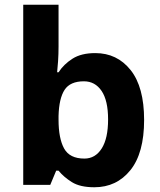

<svg xmlns="http://www.w3.org/2000/svg" viewBox="-20 -780 673 810"><path d="M227 -583Q227 -552 225 -522Q223 -492 221 -475H227Q249 -509 286 -532.5Q323 -556 382 -556Q474 -556 531 -484.5Q588 -413 588 -274Q588 -134 530 -62Q472 10 378 10Q318 10 283.5 -11.5Q249 -33 227 -60H217L192 0H78V-760H227ZM334 -437Q276 -437 252.5 -401Q229 -365 227 -291V-275Q227 -196 250.5 -153.5Q274 -111 336 -111Q382 -111 409 -153.5Q436 -196 436 -276Q436 -356 408.5 -396.5Q381 -437 334 -437Z"/></svg>

Font: Noto Sans Telugu
Style: Bold
Weight: 700
Designer: Jelle Bosma - Monotype Design Team
Foundry: Monotype Imaging Inc.
Version: Version 2.005; ttfautohint (v1.8.4.7-5d5b)